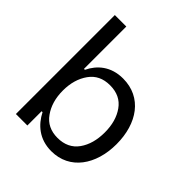

<svg xmlns="http://www.w3.org/2000/svg" viewBox="-205 -886 1029 1029"><g transform="rotate(45 309.0 -371.5)"><path d="M349 7C488 7 570 -111 570 -267C570 -424 489 -541 346 -541C253 -541 197 -490 168 -429H161V-750H74V0H161V-108H168C200 -45 257 7 349 7ZM322 -67C271 -67 231 -86 204 -125C177 -163 163 -210 163 -267C163 -324 177 -371 204 -409C231 -447 270 -466 322 -466C375 -466 414 -447 441 -409C468 -371 481 -324 481 -267C481 -210 468 -162 441 -124C414 -86 374 -67 322 -67Z"/></g></svg>

Font: Be Vietnam
Style: Regular
Weight: 400
Designer: Gabriel Lam
Foundry: TypeRant
Version: Version 4.000